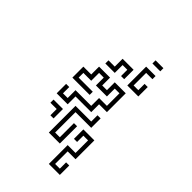

<svg xmlns="http://www.w3.org/2000/svg" viewBox="-14 -930 519 519"><g transform="rotate(-45 246.0 -670.0)"><path d="M236 -619V-649H206V-709H176V-751H212V-739H188V-721H218V-661H248V-631H296V-649H266V-691H296V-709H266V-739H248V-685H236V-751H278V-721H308V-679H278V-661H308V-619ZM122 -709V-721H146V-745H158V-709ZM332 -649V-661H356V-679H326V-715H338V-691H368V-649ZM176 -619V-679H98V-661H152V-649H86V-691H188V-631H212V-619ZM26 -589V-631H98V-601H146V-619H122V-631H158V-589H86V-619H38V-601H62V-589ZM326 -589V-631H398V-595H386V-619H338V-601H362V-589ZM416 -595V-625H428V-595Z"/></g></svg>

Font: Rubik Maze
Style: Regular
Weight: 400
Designer: Hubert and Fischer, NaN
Foundry: Hubert and Fischer, NaN
Version: Version 2.200